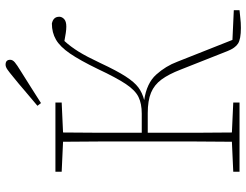

<svg xmlns="http://www.w3.org/2000/svg" viewBox="-120 -780 904 705"><g transform="rotate(-90 332.5 -427.0)"><path d="M297 -742Q325 -765 351.5 -788Q378 -811 403 -831Q421 -846 430.5 -852.5Q440 -859 448 -859Q466 -859 466 -842Q466 -833 456.5 -825Q447 -817 424 -803Q396 -785 366 -766.5Q336 -748 307 -729ZM498 -44 430 -216Q413 -260 393.5 -286.5Q374 -313 345 -325Q316 -337 270 -337H198Q198 -239 198 -166Q198 -93 199 -28L309 -23V0H55V-23L165 -28Q166 -97 166 -167Q166 -237 166 -307V-370Q166 -441 166 -510Q166 -579 165 -648L55 -653V-676H309V-653L199 -648Q198 -578 198 -507Q198 -436 198 -359H268Q305 -359 329.5 -371Q354 -383 377 -417.5Q400 -452 432 -520Q464 -586 489 -622.5Q514 -659 540 -674Q566 -689 599 -689Q624 -684 624 -662Q624 -652 615.5 -644Q607 -636 588 -636Q577 -636 564 -638Q551 -640 535 -643Q514 -620 496 -591Q478 -562 454 -511Q426 -451 405 -418.5Q384 -386 364.5 -371.5Q345 -357 318 -350Q380 -341 411.5 -306Q443 -271 459 -228L539 -26L648 -21V0Q634 1 618.5 3Q603 5 583 5Q542 5 525.5 -5.5Q509 -16 498 -44Z"/></g></svg>

Font: Source Serif 4 SmText ExtraLight
Style: Regular
Weight: 200
Designer: Frank Grießhammer
Foundry: Adobe
Version: Version 4.005;hotconv 1.1.0;makeotfexe 2.6.0